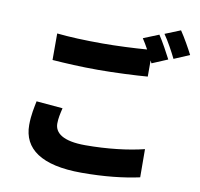

<svg xmlns="http://www.w3.org/2000/svg" viewBox="-97 -981 1195 1148"><g transform="rotate(10 500.0 -407.0)"><path d="M293 -296 133 -310C126 -274 114 -224 114 -163C114 -19 227 64 471 64C610 64 726 51 822 30L821 -141C725 -117 598 -102 465 -102C329 -102 278 -144 278 -201C278 -233 285 -262 293 -296ZM910 -878 816 -840C843 -802 875 -743 895 -702L989 -742C972 -776 936 -840 910 -878ZM787 -830 693 -792C705 -774 718 -752 730 -730C652 -724 548 -719 461 -719C353 -719 259 -723 184 -731V-570C267 -564 355 -559 462 -559C559 -559 691 -565 762 -571V-669L770 -653L865 -693C847 -728 812 -793 787 -830Z"/></g></svg>

Font: Noto Sans TC Black
Style: Regular
Weight: 900
Designer: Ryoko NISHIZUKA 西塚涼子 (kana, bopomofo & ideographs); Paul D. Hunt (Latin, Greek & Cyrillic); Sandoll Communications 산돌커뮤니
Foundry: Adobe
Version: Version 2.004;hotconv 1.0.118;makeotfexe 2.5.65603